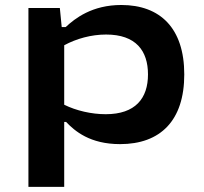

<svg xmlns="http://www.w3.org/2000/svg" viewBox="-20 -566 818 770"><path d="M719 -267.5C719 -453 622.5 -546 466.5 -546C349.5 -546 281 -492.5 243.5 -457.5H227.5L220 -534H94V183.5H237.5V-77H245C280 -40.5 340.5 12 461.5 12C623 12 719 -82 719 -267.5ZM237.5 -146V-384.5C286.5 -411 346 -427.5 405.5 -427.5C525 -427.5 573.5 -362.5 573.5 -267.5C573.5 -171.5 523 -108 404 -108C347 -108 286 -122 237.5 -146Z"/></svg>

Font: Monaspace Neon Wide
Style: Bold
Weight: 700
Width: 7
Designer: Riley Cran & the Lettermatic Team
Foundry: Lettermatic
Version: Version 1.000 (Monaspace Neon)